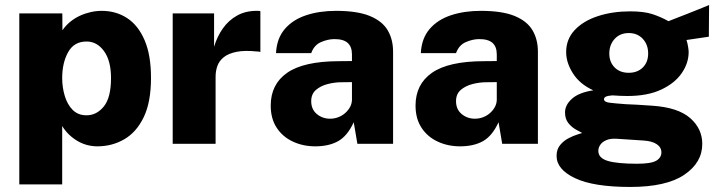

<svg xmlns="http://www.w3.org/2000/svg" viewBox="-20 -570 2844 761"><path d="M56.5 161V-517H227L227.5 -450Q240.5 -469 258.2 -483.5Q276 -498 296.5 -507.5Q317 -517 339.2 -522Q361.5 -527 383.5 -527Q439.5 -527 483.5 -498.5Q527.5 -470 553 -411Q578.5 -352 578.5 -261.5Q578.5 -165 549.5 -105.2Q520.5 -45.5 472.2 -17.8Q424 10 366 10Q345.5 10 325.5 4.8Q305.5 -0.5 287.5 -11Q269.5 -21.5 254 -36.2Q238.5 -51 226.5 -70.5V161ZM323 -113Q363 -113 391.5 -148Q420 -183 420 -260.5Q420 -329.5 392.2 -367.5Q364.5 -405.5 323 -405.5Q273.5 -405.5 250 -363.2Q226.5 -321 226.5 -260.5Q226.5 -223.5 236.8 -189.5Q247 -155.5 268.2 -134.2Q289.5 -113 323 -113Z M664.5 0V-517H828.5V-384.5Q840.5 -425 863.2 -457.2Q886 -489.5 919.5 -508.2Q953 -527 997 -527Q1002.5 -527 1006.8 -526.8Q1011 -526.5 1012 -525.5V-364Q1009.5 -365 1005.8 -365.5Q1002 -366 998 -366Q949 -371 917.2 -364.5Q885.5 -358 867.2 -343.5Q849 -329 841.8 -309Q834.5 -289 834.5 -265.5V0Z M1229.5 10Q1181 10 1140.8 -8.8Q1100.5 -27.5 1076.8 -63.5Q1053 -99.5 1053 -151.5Q1053 -236 1118.2 -281.5Q1183.5 -327 1322.5 -327.5L1375 -328V-354.5Q1375 -385 1357.8 -400.2Q1340.5 -415.5 1303.5 -415Q1278 -414.5 1251.5 -402.8Q1225 -391 1213.5 -359.5H1074Q1077 -418 1108.8 -455Q1140.5 -492 1193.2 -509.5Q1246 -527 1311.5 -527Q1396 -527 1445.5 -506.8Q1495 -486.5 1516.5 -450.2Q1538 -414 1538 -365V0H1396.5L1382 -85.5Q1357 -31 1320.2 -10.5Q1283.5 10 1229.5 10ZM1288.5 -99.5Q1305.5 -99.5 1321 -105.5Q1336.5 -111.5 1348.5 -122.2Q1360.5 -133 1367.5 -146Q1374.5 -159 1375 -174V-244.5L1333 -244Q1307 -244 1279.2 -237Q1251.5 -230 1232.5 -213.8Q1213.5 -197.5 1213.5 -169Q1213.5 -136.5 1235.8 -118Q1258 -99.5 1288.5 -99.5Z M1803.5 10Q1755 10 1714.8 -8.8Q1674.5 -27.5 1650.8 -63.5Q1627 -99.5 1627 -151.5Q1627 -236 1692.2 -281.5Q1757.5 -327 1896.5 -327.5L1949 -328V-354.5Q1949 -385 1931.8 -400.2Q1914.5 -415.5 1877.5 -415Q1852 -414.5 1825.5 -402.8Q1799 -391 1787.5 -359.5H1648Q1651 -418 1682.8 -455Q1714.5 -492 1767.2 -509.5Q1820 -527 1885.5 -527Q1970 -527 2019.5 -506.8Q2069 -486.5 2090.5 -450.2Q2112 -414 2112 -365V0H1970.5L1956 -85.5Q1931 -31 1894.2 -10.5Q1857.5 10 1803.5 10ZM1862.5 -99.5Q1879.5 -99.5 1895 -105.5Q1910.5 -111.5 1922.5 -122.2Q1934.5 -133 1941.5 -146Q1948.5 -159 1949 -174V-244.5L1907 -244Q1881 -244 1853.2 -237Q1825.5 -230 1806.5 -213.8Q1787.5 -197.5 1787.5 -169Q1787.5 -136.5 1809.8 -118Q1832 -99.5 1862.5 -99.5Z M2478 171Q2332.5 171 2259.2 136.2Q2186 101.5 2186 48Q2186 22 2200 5Q2214 -12 2233.2 -22Q2252.5 -32 2268.2 -36.8Q2284 -41.5 2287.5 -43Q2280 -47 2263.5 -56Q2247 -65 2233.2 -81.5Q2219.5 -98 2219.5 -124.5Q2219.5 -154 2247.2 -178.8Q2275 -203.5 2331.5 -212Q2278 -236.5 2251 -279Q2224 -321.5 2224 -363.5Q2224 -415 2258.2 -451.2Q2292.5 -487.5 2350.2 -506.2Q2408 -525 2478 -525Q2532.5 -525 2566.5 -513.8Q2600.5 -502.5 2629.5 -486Q2642.5 -491 2662 -498.8Q2681.5 -506.5 2704.2 -515.2Q2727 -524 2749.2 -533.2Q2771.5 -542.5 2790.5 -550L2789.5 -424.5L2701 -411.5Q2705 -399 2707.2 -385.2Q2709.5 -371.5 2709.5 -364Q2709.5 -320 2682 -280Q2654.5 -240 2600.5 -214.8Q2546.5 -189.5 2467 -189.5Q2456.5 -189.5 2437.5 -190.2Q2418.5 -191 2407 -192Q2388.5 -190.5 2381.2 -186.8Q2374 -183 2374 -177Q2374 -165.5 2396.5 -162.8Q2419 -160 2461 -157Q2476 -156.5 2504.2 -155Q2532.5 -153.5 2566 -151Q2667.5 -144 2715.5 -102Q2763.5 -60 2763.5 0.5Q2763.5 74.5 2692 122.8Q2620.5 171 2478 171ZM2505 79Q2560.5 79 2581 67Q2601.5 55 2601.5 34Q2601.5 14 2583 1.5Q2564.5 -11 2530.5 -13L2424.5 -20Q2399 -21.5 2383 -14.5Q2367 -7.5 2359.2 4Q2351.5 15.5 2351.5 28Q2351.5 56.5 2389 67.8Q2426.5 79 2505 79ZM2472 -281.5Q2506.5 -281.5 2527.8 -302.5Q2549 -323.5 2549 -358Q2549 -393 2527.8 -416Q2506.5 -439 2472 -439Q2437.5 -439 2416.2 -415.8Q2395 -392.5 2395 -358Q2395 -324 2416 -302.8Q2437 -281.5 2472 -281.5Z"/></svg>

Font: Public Sans ExtraBold
Style: Regular
Weight: 800
Designer: The Public Sans Project Authors: Dan O. Williams and USWDS (Libre Franklin designed by Pablo Impallari and Rodrigo Fuenz
Version: Version 1.007